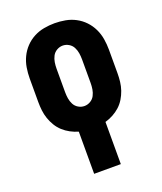

<svg xmlns="http://www.w3.org/2000/svg" viewBox="-138 -617 775 920"><g transform="rotate(-20 250.0 -156.5)"><path d="M182 215V0Q161 -6 141.5 -16.5Q122 -27 106 -41.5Q90 -56 78.5 -75Q67 -94 60 -114.5Q53 -135 50.5 -156.5Q48 -178 48 -200V-320Q48 -347 52.5 -374.5Q57 -402 69 -427Q81 -452 100 -472Q119 -492 143.5 -505Q168 -518 195.5 -523Q223 -528 250 -528Q277 -528 304.5 -523Q332 -518 356.5 -505Q381 -492 400 -472Q419 -452 431 -427Q443 -402 447.5 -374.5Q452 -347 452 -320V-200Q452 -178 449.5 -156.5Q447 -135 440 -114.5Q433 -94 421.5 -75Q410 -56 394 -41.5Q378 -27 358.5 -16.5Q339 -6 318 0V215ZM250 -106Q266 -106 280.5 -114.5Q295 -123 302.5 -137.5Q310 -152 312.5 -168Q315 -184 315 -200V-320Q315 -336 312.5 -352Q310 -368 302.5 -382.5Q295 -397 280.5 -405.5Q266 -414 250 -414Q234 -414 219.5 -405.5Q205 -397 197.5 -382.5Q190 -368 187.5 -352Q185 -336 185 -320V-200Q185 -184 187.5 -168Q190 -152 197.5 -137.5Q205 -123 219.5 -114.5Q234 -106 250 -106Z"/></g></svg>

Font: Iosevka Curly Heavy
Style: Regular
Weight: 900
Monospace: yes
Designer: Belleve Invis
Foundry: Belleve Invis
Version: Version 22.1.2; ttfautohint (v1.8.4)